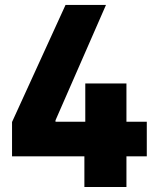

<svg xmlns="http://www.w3.org/2000/svg" viewBox="-20 -747 632 767"><path d="M566.4 -260.7H485.1V-413.7H320.7V-260.7H201.7V-266.3L403.4 -727.3H241.8L28.1 -259.6V-122.5H317.1V0H485.1V-122.5H566.4Z"/></svg>

Font: TID UI Extra Bold
Style: Regular
Weight: 800
Designer: The TID Project Authors
Foundry: Bakken & Bæck
Version: Version 1.001;hotconv 1.0.109;makeotfexe 2.5.65596